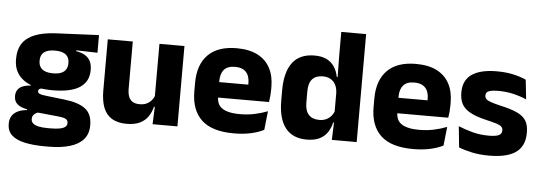

<svg xmlns="http://www.w3.org/2000/svg" viewBox="-53 -819 3299 1170"><g transform="rotate(5 1597.0 -234.0)"><path d="M268.5 -153Q150 -153 90.5 -197Q31 -241 31 -320.5V-327Q31 -381 55.2 -418.2Q79.5 -455.5 130 -476Q180.5 -496.5 259.5 -500.5L522 -512.5V-404.5L391.5 -408V-403Q425 -397.5 446.8 -384.2Q468.5 -371 479.2 -349.8Q490 -328.5 490 -297.5V-294Q490 -225.5 435.8 -189.2Q381.5 -153 268.5 -153ZM261 79.5H276Q312 79.5 334.2 75Q356.5 70.5 367 61.5Q377.5 52.5 377.5 39V38Q377.5 20.5 362.8 13Q348 5.5 318.5 3L173.5 -11.5L207 -13.5Q192 -11 181.2 -5Q170.5 1 164.2 10Q158 19 158 32V33Q158 48 169 58.5Q180 69 202.8 74.2Q225.5 79.5 261 79.5ZM253.5 191.5Q179.5 191.5 127.2 179.8Q75 168 48 142.5Q21 117 21 75V73Q21 44.5 33.5 25Q46 5.5 69.5 -5.5Q93 -16.5 124.5 -19V-24Q86 -31 65.2 -48.5Q44.5 -66 44.5 -97.5V-98Q44.5 -120.5 54.8 -136Q65 -151.5 85 -159.8Q105 -168 134 -169.5V-186L247 -157.5L214 -158Q196.5 -158 189.2 -153.5Q182 -149 182 -140V-139.5Q182 -128.5 193.8 -123.8Q205.5 -119 232 -116L348.5 -102.5Q433.5 -92.5 475 -60.5Q516.5 -28.5 516.5 38.5V41.5Q516.5 92.5 487.8 125.8Q459 159 404.8 175.2Q350.5 191.5 272.5 191.5ZM263.5 -256Q293 -256 312.2 -263.8Q331.5 -271.5 341.2 -286.8Q351 -302 351 -323.5V-328Q351 -349.5 341.5 -364.5Q332 -379.5 312.8 -387.2Q293.5 -395 263.5 -395H263Q232.5 -395 213 -387Q193.5 -379 184.2 -364Q175 -349 175 -327.5V-323.5Q175 -302 184.8 -286.8Q194.5 -271.5 214 -263.8Q233.5 -256 263.5 -256Z M730.5 -491.5V-202.5Q730.5 -175.5 737.5 -155.8Q744.5 -136 761 -125.2Q777.5 -114.5 806 -114.5Q830 -114.5 847.8 -123Q865.5 -131.5 877.8 -146Q890 -160.5 896 -178L919.5 -106.5H893.5Q885.5 -73.5 867.2 -46.5Q849 -19.5 817.2 -4Q785.5 11.5 736 11.5Q681.5 11.5 646.2 -9.8Q611 -31 594.2 -73Q577.5 -115 577.5 -178V-491.5ZM1046.5 -491.5V0H894.5L899.5 -123L893.5 -137V-491.5Z M1392.5 12.5Q1258.5 12.5 1194.5 -47.2Q1130.5 -107 1130.5 -221.5V-272.5Q1130.5 -385.5 1190.5 -445.8Q1250.5 -506 1365 -506Q1442 -506 1493.2 -479.8Q1544.5 -453.5 1570.2 -405Q1596 -356.5 1596 -288.5V-272Q1596 -253 1594.2 -233.2Q1592.5 -213.5 1589.5 -196.5H1451.5Q1453.5 -225.5 1454 -251.2Q1454.5 -277 1454.5 -298Q1454.5 -328.5 1445 -349.2Q1435.5 -370 1415.8 -381Q1396 -392 1365 -392Q1319 -392 1297.8 -367.2Q1276.5 -342.5 1276.5 -297V-252L1277.5 -235.5V-200.5Q1277.5 -181.5 1283.8 -164.5Q1290 -147.5 1305.8 -134.8Q1321.5 -122 1349.2 -114.8Q1377 -107.5 1420 -107.5Q1465.5 -107.5 1507.5 -116.2Q1549.5 -125 1588 -140L1575.5 -25Q1541.5 -7.5 1495 2.5Q1448.5 12.5 1392.5 12.5ZM1211.5 -196.5V-291H1558.5V-196.5Z M1837.5 11.5Q1751.5 11.5 1707.2 -45Q1663 -101.5 1663 -213V-273.5Q1663 -387 1707.5 -445Q1752 -503 1842 -503Q1886 -503 1915.5 -488.5Q1945 -474 1962.8 -447.5Q1980.5 -421 1987.5 -385H2029L1993 -286Q1992 -316.5 1981 -337.5Q1970 -358.5 1950.2 -369.8Q1930.5 -381 1902.5 -381Q1860.5 -381 1838.5 -356.5Q1816.5 -332 1816.5 -283V-212.5Q1816.5 -164 1838.8 -139.2Q1861 -114.5 1904.5 -114.5Q1927.5 -114.5 1945.8 -123Q1964 -131.5 1976.8 -146.5Q1989.5 -161.5 1995.5 -180.5L2033 -106.5H1990Q1982.5 -73.5 1965 -46.5Q1947.5 -19.5 1916.5 -4Q1885.5 11.5 1837.5 11.5ZM1991 0 1995.5 -124.5 1993 -150.5V-349.5V-371L1991 -513.5V-660.5H2143V0Z M2489 12.5Q2355 12.5 2291 -47.2Q2227 -107 2227 -221.5V-272.5Q2227 -385.5 2287 -445.8Q2347 -506 2461.5 -506Q2538.5 -506 2589.8 -479.8Q2641 -453.5 2666.8 -405Q2692.5 -356.5 2692.5 -288.5V-272Q2692.5 -253 2690.8 -233.2Q2689 -213.5 2686 -196.5H2548Q2550 -225.5 2550.5 -251.2Q2551 -277 2551 -298Q2551 -328.5 2541.5 -349.2Q2532 -370 2512.2 -381Q2492.5 -392 2461.5 -392Q2415.5 -392 2394.2 -367.2Q2373 -342.5 2373 -297V-252L2374 -235.5V-200.5Q2374 -181.5 2380.2 -164.5Q2386.5 -147.5 2402.2 -134.8Q2418 -122 2445.8 -114.8Q2473.5 -107.5 2516.5 -107.5Q2562 -107.5 2604 -116.2Q2646 -125 2684.5 -140L2672 -25Q2638 -7.5 2591.5 2.5Q2545 12.5 2489 12.5ZM2308 -196.5V-291H2655V-196.5Z M2953.5 12Q2895 12 2848 1.8Q2801 -8.5 2767.5 -22L2754.5 -150.5Q2793 -134.5 2839.8 -121.8Q2886.5 -109 2941 -109Q2984.5 -109 3002.8 -118.2Q3021 -127.5 3021 -147V-149Q3021 -162.5 3011.8 -171.2Q3002.5 -180 2979.8 -187Q2957 -194 2916 -203.5Q2854.5 -218 2818.5 -237.8Q2782.5 -257.5 2767.2 -286.2Q2752 -315 2752 -354.5V-358.5Q2752 -431.5 2804 -467.8Q2856 -504 2957 -504Q3014 -504 3059.5 -493.5Q3105 -483 3136 -468.5L3149 -349Q3113 -365 3068.8 -375.5Q3024.5 -386 2976 -386Q2946.5 -386 2929.8 -382Q2913 -378 2906.2 -370.5Q2899.5 -363 2899.5 -352V-350.5Q2899.5 -338.5 2907.5 -330Q2915.5 -321.5 2936.8 -314Q2958 -306.5 2998 -297Q3060 -283.5 3098 -266.2Q3136 -249 3153.5 -221.8Q3171 -194.5 3171 -149.5V-145Q3171 -65.5 3117.5 -26.8Q3064 12 2953.5 12Z"/></g></svg>

Font: Anek Tamil Medium
Style: Bold
Weight: 700
Version: Version 1.003